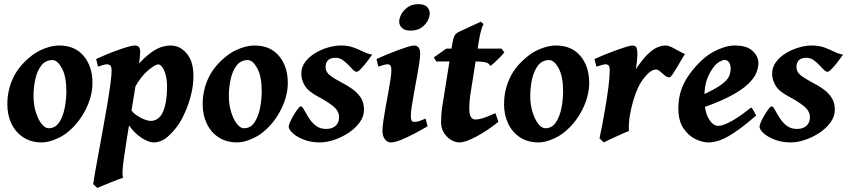

<svg xmlns="http://www.w3.org/2000/svg" viewBox="-20 -681 4169 945"><path d="M435.1 -272.9Q435.1 -208 401.6 -141.8Q368.2 -75.7 313.5 -30.8Q288.1 -9.8 251.7 5.1Q215.3 20 186 20Q133.3 20 95.2 -4.6Q57.1 -29.3 36.6 -72Q16.1 -114.7 16.1 -168Q16.1 -237.8 45.4 -299.1Q74.7 -360.4 140.1 -410.2Q166 -429.7 202.1 -443.4Q238.3 -457 272 -457Q348.6 -457 391.8 -405.5Q435.1 -354 435.1 -272.9ZM306.6 -231Q306.6 -305.2 284.7 -345.2Q262.7 -385.3 238.3 -385.3Q203.6 -385.3 183.1 -358.4Q162.6 -331.5 153.8 -291Q145 -250.5 145 -209Q145 -165.5 156.2 -129.4Q167.5 -93.3 184.6 -71.5Q201.7 -49.8 219.2 -49.8Q252 -49.8 271 -78.4Q290 -106.9 298.3 -148.9Q306.6 -190.9 306.6 -231Z M932.1 -306.2Q932.1 -266.1 922.4 -223.4Q912.6 -180.7 897 -142.6Q881.3 -104.5 864.3 -77.1Q841.8 -41.5 808.3 -10.7Q774.9 20 735.4 20Q712.4 20 677.2 -2.2Q642.1 -24.4 609.9 -70.3L622.6 -143.6Q633.3 -127 651.6 -114Q669.9 -101.1 689.5 -93.5Q709 -85.9 722.7 -85.9Q741.7 -85.9 757.1 -97.7Q772.5 -109.4 780.3 -126.5Q802.2 -172.9 802.2 -254.9Q802.2 -301.3 788.6 -332.5Q774.9 -363.8 758.8 -363.8Q743.7 -363.8 708.3 -334.2Q672.9 -304.7 641.1 -246.6L637.7 -338.9Q679.2 -387.2 710.9 -412.6Q742.7 -438 768.8 -447.5Q794.9 -457 820.3 -457Q865.2 -457 898.7 -418.2Q932.1 -379.4 932.1 -306.2ZM669.9 -424.8Q669.9 -403.8 662.8 -356.4Q655.8 -309.1 641.4 -223.6Q627 -138.2 605 -2.9Q594.2 64 588.9 104Q583.5 144 583 164.3Q582.5 184.6 585.9 193.8Q578.6 195.8 560.8 202.6Q543 209.5 521.7 218Q500.5 226.6 482.9 233.9Q465.3 241.2 459 244.1L438.5 225.1Q440.9 206.5 448.5 164.3Q456.1 122.1 466.3 66.2Q476.6 10.3 487.5 -50.3Q498.5 -110.8 508.1 -167.5Q517.6 -224.1 523.4 -267.8Q529.3 -311.5 529.3 -332Q529.3 -354.5 522 -359.6Q514.6 -364.7 506.3 -364.7Q500.5 -364.7 485.1 -360.4Q469.7 -356 462.4 -353L453.1 -390.6Q475.1 -400.9 503.4 -412.6Q531.7 -424.3 559.8 -434.3Q587.9 -444.3 610.1 -450.7Q632.3 -457 642.1 -457Q655.8 -457 662.8 -450.4Q669.9 -443.8 669.9 -424.8Z M1396.5 -272.9Q1396.5 -208 1363 -141.8Q1329.6 -75.7 1274.9 -30.8Q1249.5 -9.8 1213.1 5.1Q1176.8 20 1147.5 20Q1094.7 20 1056.6 -4.6Q1018.6 -29.3 998 -72Q977.5 -114.7 977.5 -168Q977.5 -237.8 1006.8 -299.1Q1036.1 -360.4 1101.6 -410.2Q1127.4 -429.7 1163.6 -443.4Q1199.7 -457 1233.4 -457Q1310.1 -457 1353.3 -405.5Q1396.5 -354 1396.5 -272.9ZM1268.1 -231Q1268.1 -305.2 1246.1 -345.2Q1224.1 -385.3 1199.7 -385.3Q1165 -385.3 1144.5 -358.4Q1124 -331.5 1115.2 -291Q1106.4 -250.5 1106.4 -209Q1106.4 -165.5 1117.7 -129.4Q1128.9 -93.3 1146 -71.5Q1163.1 -49.8 1180.7 -49.8Q1213.4 -49.8 1232.4 -78.4Q1251.5 -106.9 1259.8 -148.9Q1268.1 -190.9 1268.1 -231Z M1812 -412.1Q1801.8 -397.5 1786.4 -377.4Q1771 -357.4 1756.8 -342.5Q1742.7 -327.6 1735.4 -327.6Q1727.5 -327.6 1717 -338.1Q1706.5 -348.6 1693.8 -362.1Q1681.2 -375.5 1665.8 -386Q1650.4 -396.5 1632.3 -396.5Q1605.5 -396.5 1594 -384Q1582.5 -371.6 1582.5 -351.1Q1582.5 -326.7 1604 -310.1Q1625.5 -293.5 1664.6 -272.9Q1691.4 -259.3 1715.8 -241.7Q1740.2 -224.1 1755.9 -200Q1771.5 -175.8 1771.5 -141.1Q1771.5 -107.4 1750 -78.1Q1728.5 -48.8 1695.1 -26.9Q1661.6 -4.9 1624.3 7.6Q1586.9 20 1555.2 20Q1510.3 20 1475.3 6.3Q1440.4 -7.3 1420.7 -25.6Q1400.9 -43.9 1400.9 -57.6Q1400.9 -64.9 1408 -81.1Q1415 -97.2 1425.5 -114.7Q1436 -132.3 1445.8 -145Q1455.6 -157.7 1460.4 -157.7Q1467.3 -157.7 1476.3 -140.9Q1485.4 -124 1499 -102.1Q1512.7 -80.1 1533.4 -63.2Q1554.2 -46.4 1584.5 -46.4Q1615.2 -46.4 1632.1 -62Q1648.9 -77.6 1648.9 -104Q1648.9 -135.7 1617.7 -159.9Q1586.4 -184.1 1549.8 -203.1Q1498 -230 1480.5 -258.8Q1462.9 -287.6 1462.9 -318.8Q1462.9 -349.6 1481.4 -375Q1500 -400.4 1529.8 -418.7Q1559.6 -437 1593.5 -447Q1627.4 -457 1658.2 -457Q1693.8 -457 1720 -447.3Q1746.1 -437.5 1768.1 -426.8Q1790 -416 1812 -412.1Z M2095.2 -616.2Q2095.2 -598.1 2084.5 -578.1Q2073.7 -558.1 2052.7 -544.2Q2031.7 -530.3 2001 -530.3Q1971.2 -530.3 1958 -543.9Q1944.8 -557.6 1944.8 -574.2Q1944.8 -591.8 1955.8 -611.8Q1966.8 -631.8 1987.8 -646.2Q2008.8 -660.6 2039.1 -660.6Q2068.8 -660.6 2082 -646.7Q2095.2 -632.8 2095.2 -616.2ZM2084.5 -59.6Q2054.2 -41.5 2019.3 -23.2Q1984.4 -4.9 1953.6 7.6Q1922.9 20 1903.3 20Q1886.7 20 1874.5 4.6Q1862.3 -10.7 1862.3 -37.1Q1862.3 -54.7 1866.7 -85.2Q1871.1 -115.7 1877.7 -152.1Q1884.3 -188.5 1890.9 -224.4Q1897.5 -260.3 1901.9 -289.1Q1906.2 -317.9 1906.2 -332Q1906.2 -354.5 1900.9 -359.6Q1895.5 -364.7 1886.2 -364.7Q1880.4 -364.7 1866.7 -360.8Q1853 -356.9 1842.3 -353L1833 -390.6Q1853.5 -399.9 1880.9 -411.4Q1908.2 -422.9 1936 -433.1Q1963.9 -443.4 1985.8 -450.2Q2007.8 -457 2018.1 -457Q2031.7 -457 2039.8 -447.8Q2047.9 -438.5 2047.9 -416Q2047.9 -398.9 2043.2 -368.2Q2038.6 -337.4 2031.7 -300.3Q2024.9 -263.2 2018.1 -225.8Q2011.2 -188.5 2006.6 -157.7Q2002 -127 2002 -109.9Q2002 -81.1 2016.6 -81.1Q2031.7 -81.1 2043.5 -85Q2055.2 -88.9 2074.7 -97.2Z M2462.4 -423.3Q2456.1 -414.6 2441.7 -399.9Q2427.2 -385.3 2413.3 -372.6Q2399.4 -359.9 2393.1 -356.4Q2387.2 -370.1 2369.9 -374.3Q2352.5 -378.4 2323.2 -378.4H2127.4L2115.2 -398.4L2176.8 -441.9H2447.8ZM2433.1 -81.5Q2377.9 -37.1 2324 -8.5Q2270 20 2241.2 20Q2220.2 20 2199.5 7.3Q2178.7 -5.4 2164.8 -27.6Q2150.9 -49.8 2150.9 -78.1Q2150.9 -96.7 2152.1 -116Q2153.3 -135.3 2157.7 -162.1L2205.1 -459Q2210.9 -496.6 2218.5 -507.6Q2226.1 -518.6 2238.8 -524.4L2346.7 -574.2L2360.4 -562Q2356.4 -558.6 2349.4 -536.4Q2342.3 -514.2 2335.4 -470.2L2295.4 -217.8Q2292.5 -199.2 2291 -178Q2289.6 -156.7 2289.6 -147Q2289.6 -117.2 2297.9 -105Q2306.2 -92.8 2319.8 -92.8Q2336.9 -92.8 2359.4 -100.1Q2381.8 -107.4 2418.5 -124Z M2879.9 -272.9Q2879.9 -208 2846.4 -141.8Q2813 -75.7 2758.3 -30.8Q2732.9 -9.8 2696.5 5.1Q2660.2 20 2630.9 20Q2578.1 20 2540 -4.6Q2502 -29.3 2481.4 -72Q2460.9 -114.7 2460.9 -168Q2460.9 -237.8 2490.2 -299.1Q2519.5 -360.4 2585 -410.2Q2610.8 -429.7 2647 -443.4Q2683.1 -457 2716.8 -457Q2793.5 -457 2836.7 -405.5Q2879.9 -354 2879.9 -272.9ZM2751.5 -231Q2751.5 -305.2 2729.5 -345.2Q2707.5 -385.3 2683.1 -385.3Q2648.4 -385.3 2627.9 -358.4Q2607.4 -331.5 2598.6 -291Q2589.8 -250.5 2589.8 -209Q2589.8 -165.5 2601.1 -129.4Q2612.3 -93.3 2629.4 -71.5Q2646.5 -49.8 2664.1 -49.8Q2696.8 -49.8 2715.8 -78.4Q2734.9 -106.9 2743.2 -148.9Q2751.5 -190.9 2751.5 -231Z M3351.6 -415Q3345.7 -407.2 3335 -388.7Q3324.2 -370.1 3312.3 -349.9Q3300.3 -329.6 3290.3 -314.9Q3280.3 -300.3 3275.4 -300.3Q3263.2 -300.3 3251.5 -310.1Q3239.7 -319.8 3229 -329.3Q3218.3 -338.9 3208.5 -338.9Q3183.1 -338.9 3150.4 -298.1Q3117.7 -257.3 3097.2 -187Q3086.4 -150.4 3080.1 -113Q3073.7 -75.7 3075.2 -36.6Q3066.9 -33.2 3049.3 -25.4Q3031.7 -17.6 3011.2 -8.3Q2990.7 1 2974.1 8.8Q2957.5 16.6 2951.7 20L2930.7 0Q2945.3 -69.3 2956.5 -134.3Q2967.8 -199.2 2974.4 -251Q2981 -302.7 2981 -332Q2981 -354.5 2975.1 -359.6Q2969.2 -364.7 2960.9 -364.7Q2954.1 -364.7 2938.5 -360.1Q2922.9 -355.5 2915.5 -353L2906.2 -390.6Q2926.8 -399.9 2954.6 -411.4Q2982.4 -422.9 3010.7 -433.1Q3039.1 -443.4 3061.3 -450.2Q3083.5 -457 3093.3 -457Q3106.9 -457 3112.1 -447.5Q3117.2 -438 3117.2 -410.6Q3117.2 -400.4 3115 -379.9Q3112.8 -359.4 3109.9 -340.8Q3141.6 -388.2 3167 -413.1Q3192.4 -438 3214.4 -447.5Q3236.3 -457 3257.3 -457Q3269 -457 3285.6 -449Q3302.2 -440.9 3319.8 -430.9Q3337.4 -420.9 3351.6 -415Z M3712.9 -371.1Q3712.9 -349.6 3702.9 -323.2Q3692.9 -296.9 3660.9 -266.4Q3628.9 -235.8 3564.5 -202.9Q3500 -169.9 3390.6 -135.3L3387.2 -190.9Q3451.2 -218.3 3489 -239Q3526.9 -259.8 3545.7 -276.9Q3564.5 -293.9 3570.3 -310.1Q3576.2 -326.2 3576.2 -344.2Q3576.2 -364.3 3567.4 -375.2Q3558.6 -386.2 3545.9 -386.2Q3538.1 -386.2 3521.7 -377.2Q3505.4 -368.2 3493.7 -352.5Q3470.2 -321.8 3458.5 -287.1Q3446.8 -252.4 3446.8 -198.7Q3446.8 -135.3 3467.3 -98.4Q3487.8 -61.5 3516.1 -61.5Q3537.1 -61.5 3577.4 -83Q3617.7 -104.5 3676.8 -151.9Q3680.7 -149.9 3686 -141.1Q3691.4 -132.3 3696 -123.5Q3700.7 -114.7 3701.7 -112.3Q3621.6 -43 3567.1 -11.5Q3512.7 20 3466.3 20Q3437.5 20 3403.1 3.7Q3368.7 -12.7 3343.8 -49.6Q3318.8 -86.4 3318.8 -147.9Q3318.8 -224.6 3354.5 -285.9Q3390.1 -347.2 3450.2 -398.4Q3464.8 -411.1 3488.8 -424.6Q3512.7 -438 3541 -447.5Q3569.3 -457 3596.7 -457Q3656.7 -457 3684.8 -429.9Q3712.9 -402.8 3712.9 -371.1Z M4129.4 -412.1Q4119.1 -397.5 4103.8 -377.4Q4088.4 -357.4 4074.2 -342.5Q4060.1 -327.6 4052.7 -327.6Q4044.9 -327.6 4034.4 -338.1Q4023.9 -348.6 4011.2 -362.1Q3998.5 -375.5 3983.2 -386Q3967.8 -396.5 3949.7 -396.5Q3922.9 -396.5 3911.4 -384Q3899.9 -371.6 3899.9 -351.1Q3899.9 -326.7 3921.4 -310.1Q3942.9 -293.5 3981.9 -272.9Q4008.8 -259.3 4033.2 -241.7Q4057.6 -224.1 4073.2 -200Q4088.9 -175.8 4088.9 -141.1Q4088.9 -107.4 4067.4 -78.1Q4045.9 -48.8 4012.5 -26.9Q3979 -4.9 3941.7 7.6Q3904.3 20 3872.6 20Q3827.6 20 3792.7 6.3Q3757.8 -7.3 3738 -25.6Q3718.3 -43.9 3718.3 -57.6Q3718.3 -64.9 3725.3 -81.1Q3732.4 -97.2 3742.9 -114.7Q3753.4 -132.3 3763.2 -145Q3772.9 -157.7 3777.8 -157.7Q3784.7 -157.7 3793.7 -140.9Q3802.7 -124 3816.4 -102.1Q3830.1 -80.1 3850.8 -63.2Q3871.6 -46.4 3901.9 -46.4Q3932.6 -46.4 3949.5 -62Q3966.3 -77.6 3966.3 -104Q3966.3 -135.7 3935.1 -159.9Q3903.8 -184.1 3867.2 -203.1Q3815.4 -230 3797.9 -258.8Q3780.3 -287.6 3780.3 -318.8Q3780.3 -349.6 3798.8 -375Q3817.4 -400.4 3847.2 -418.7Q3877 -437 3910.9 -447Q3944.8 -457 3975.6 -457Q4011.2 -457 4037.4 -447.3Q4063.5 -437.5 4085.4 -426.8Q4107.4 -416 4129.4 -412.1Z"/></svg>

Font: Gentium Book Plus
Style: Bold Italic
Weight: 700
Italic angle: -8°
Designer: Victor Gaultney, Annie Olsen, Iska Routamaa, Becca Hirsbrunner
Foundry: SIL International
Version: Version 6.101